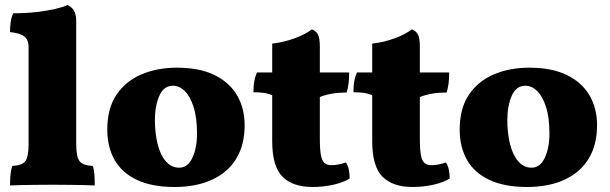

<svg xmlns="http://www.w3.org/2000/svg" viewBox="-20 -737 2432 766"><path d="M20 3Q20 -22 22 -41.5Q24 -61 29 -75Q69 -77 81.5 -94.5Q94 -112 94 -162V-549Q94 -568 87 -580Q80 -592 64 -599Q48 -606 20 -609Q20 -628 22.5 -648Q25 -668 33 -684Q83 -684 126 -689Q169 -694 201 -701.5Q233 -709 249 -717Q266 -710 275 -694.5Q284 -679 284 -653V-162Q284 -112 297 -94.5Q310 -77 350 -75Q355 -61 356.5 -41.5Q358 -22 358 3Q346 2 319 1.5Q292 1 258 0.5Q224 0 189 0Q155 0 120.5 0.5Q86 1 59 1.5Q32 2 20 3Z M676 9Q587 9 527 -19Q467 -47 437.5 -98.5Q408 -150 408 -220Q408 -305 445 -359.5Q482 -414 545 -440.5Q608 -467 685 -467Q777 -467 837 -437Q897 -407 926.5 -355.5Q956 -304 956 -237Q956 -159 922.5 -104Q889 -49 826 -20Q763 9 676 9ZM695 -68Q729 -68 747.5 -107.5Q766 -147 766 -204Q766 -269 752 -311.5Q738 -354 716.5 -374.5Q695 -395 670 -395Q633 -395 615.5 -354.5Q598 -314 598 -258Q598 -207 608.5 -163.5Q619 -120 641 -94Q663 -68 695 -68Z M1227 9Q1148 9 1107 -32Q1066 -73 1066 -174V-357Q1050 -364 1032 -366.5Q1014 -369 991 -369Q991 -392 994 -410.5Q997 -429 1005 -448H1066V-563Q1111 -568 1155 -584Q1199 -600 1224 -620Q1242 -613 1249 -598.5Q1256 -584 1256 -550V-448H1373Q1373 -422 1370.5 -403.5Q1368 -385 1363 -368Q1332 -368 1305.5 -363.5Q1279 -359 1256 -350V-186Q1256 -140 1260.5 -117Q1265 -94 1275.5 -86Q1286 -78 1303 -78Q1315 -78 1331 -81Q1347 -84 1360 -89Q1375 -67 1375 -25Q1353 -10 1312 -0.5Q1271 9 1227 9Z M1626 9Q1547 9 1506 -32Q1465 -73 1465 -174V-357Q1449 -364 1431 -366.5Q1413 -369 1390 -369Q1390 -392 1393 -410.5Q1396 -429 1404 -448H1465V-563Q1510 -568 1554 -584Q1598 -600 1623 -620Q1641 -613 1648 -598.5Q1655 -584 1655 -550V-448H1772Q1772 -422 1769.5 -403.5Q1767 -385 1762 -368Q1731 -368 1704.5 -363.5Q1678 -359 1655 -350V-186Q1655 -140 1659.5 -117Q1664 -94 1674.5 -86Q1685 -78 1702 -78Q1714 -78 1730 -81Q1746 -84 1759 -89Q1774 -67 1774 -25Q1752 -10 1711 -0.5Q1670 9 1626 9Z M2082 9Q1993 9 1933 -19Q1873 -47 1843.5 -98.5Q1814 -150 1814 -220Q1814 -305 1851 -359.5Q1888 -414 1951 -440.5Q2014 -467 2091 -467Q2183 -467 2243 -437Q2303 -407 2332.5 -355.5Q2362 -304 2362 -237Q2362 -159 2328.5 -104Q2295 -49 2232 -20Q2169 9 2082 9ZM2101 -68Q2135 -68 2153.5 -107.5Q2172 -147 2172 -204Q2172 -269 2158 -311.5Q2144 -354 2122.5 -374.5Q2101 -395 2076 -395Q2039 -395 2021.5 -354.5Q2004 -314 2004 -258Q2004 -207 2014.5 -163.5Q2025 -120 2047 -94Q2069 -68 2101 -68Z"/></svg>

Font: Vollkorn Black
Style: Regular
Weight: 900
Designer: Friedrich Althausen
Foundry: Friedrich Althausen
Version: Version 5.000